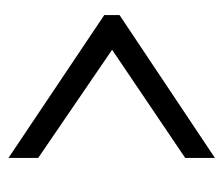

<svg xmlns="http://www.w3.org/2000/svg" viewBox="-58 -590 540 465"><g transform="rotate(-90 212.5 -358.0)"><path d="M62 -108V-180L324 -357L62 -536V-608L408 -376V-339Z"/></g></svg>

Font: Noto Serif Tamil ExtraCondensed SemiBold
Style: Italic
Weight: 600
Width: 2
Italic angle: -12°
Designer: Indian Type Foundry, Tom Grace, and the Monotype Design Team
Foundry: Monotype Imaging Inc.
Version: Version 2.003; ttfautohint (v1.8.4.7-5d5b)